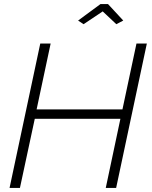

<svg xmlns="http://www.w3.org/2000/svg" viewBox="-20 -924 746 944"><path d="M178 -710H229L160 -386H582L651 -710H702L551 0H500L572 -340H151L78 0H27ZM364 -823 474 -904H511L586 -823L552 -805L485 -868L391 -805Z"/></svg>

Font: Raleway Thin Light
Style: Italic
Weight: 300
Italic angle: -12°
Version: Version 4.026